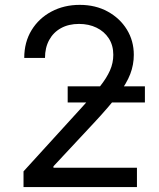

<svg xmlns="http://www.w3.org/2000/svg" viewBox="-20 -757 645 777"><path d="M75.2 0V-63.5L315.4 -327.1Q357.4 -373 384.5 -407.2Q411.6 -441.4 425 -471.7Q438.5 -502 438.5 -535.2Q438.5 -573.7 420.2 -601.8Q401.9 -629.9 370.6 -645Q339.4 -660.2 299.8 -660.2Q257.8 -660.2 226.8 -643.1Q195.8 -626 179 -595Q162.1 -564 162.1 -522.5H78.1Q78.1 -586.4 107.7 -634.8Q137.2 -683.1 188.2 -710.2Q239.3 -737.3 302.7 -737.3Q366.7 -737.3 416 -710.2Q465.3 -683.1 493.4 -637.5Q521.5 -591.8 521.5 -535.2Q521.5 -495.1 507.1 -457.3Q492.7 -419.4 457.3 -372.6Q421.9 -325.7 359.4 -258.8L196.3 -84V-78.1H534.2V0ZM253.9 -342.3V-407.7H566.4V-342.3Z"/></svg>

Font: Inter
Style: Regular
Weight: 400
Designer: Rasmus Andersson
Foundry: rsms
Version: Version 4.000;git-8c9346024